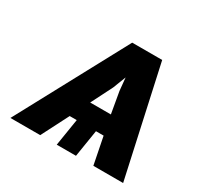

<svg xmlns="http://www.w3.org/2000/svg" viewBox="-120 -666 825 804"><g transform="rotate(30 292.5 -264.0)"><path d="M19 0H163L230 -131H264L243 0H336L357 -131H394L420 0H564L448 -528H303ZM276 -223 328 -326 352 -388 358 -326 376 -223Z"/></g></svg>

Font: Asimov Pro
Style: BdObl
Weight: 700
Designer: Google
Version: Version 2.000980; 2014